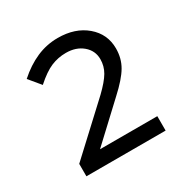

<svg xmlns="http://www.w3.org/2000/svg" viewBox="-97 -781 484 508"><g transform="rotate(-30 145.5 -527.5)"><path d="M27 -350V-388L167 -518Q193 -543 203.5 -561Q214 -579 214 -600Q214 -626 194 -643Q174 -660 143 -660Q119 -660 97.5 -651Q76 -642 48 -617L19 -652Q48 -678 79 -691.5Q110 -705 144 -705Q197 -705 230.5 -676.5Q264 -648 264 -604Q264 -574 250 -550Q236 -526 201 -494L94 -394H269V-350Z"/></g></svg>

Font: Red Hat Text
Style: Regular
Weight: 400
Designer: Pentagram, MCKL
Foundry: MCKL
Version: Version 1.030